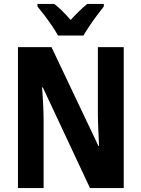

<svg xmlns="http://www.w3.org/2000/svg" viewBox="-20 -953 717 973"><path d="M607 0H436L197 -510H193Q197 -463 199 -418Q201 -373 201 -337V0H71V-714H241L479 -213H482Q480 -257 478 -301.5Q476 -346 476 -380V-714H607ZM274 -773Q263 -793 244.5 -820.5Q226 -848 206 -874.5Q186 -901 170 -920V-933H255Q275 -918 295.5 -897.5Q316 -877 338 -852Q383 -901 422 -933H506V-920Q491 -901 471.5 -875Q452 -849 433.5 -821.5Q415 -794 403 -773Z"/></svg>

Font: Noto Sans Khmer UI Condensed
Style: Bold
Weight: 700
Width: 3
Designer: Danh Hong and the Monotype Design Team
Foundry: Monotype Imaging Inc.
Version: Version 2.002; ttfautohint (v1.8.4.7-5d5b)